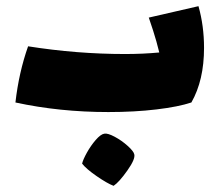

<svg xmlns="http://www.w3.org/2000/svg" viewBox="-20 -357 711 622"><path d="M641 -202Q641 -97 600 -25Q558 -11 487 -2.5Q416 6 331 6Q173 6 30 -25Q41 -122 71 -207Q229 -182 385 -182Q443 -182 496 -187Q487 -224 476 -258Q465 -292 462 -300L623 -337Q641 -273 641 -202ZM246 173Q249 160 261.5 137.5Q274 115 290 96.5Q306 78 318 76Q329 74 351.5 86Q374 98 393.5 115.5Q413 133 415 143Q419 158 392.5 195.5Q366 233 348 245Q327 237 293 213.5Q259 190 246 173Z"/></svg>

Font: Lalezar
Style: Regular
Weight: 400
Designer: Borna Izadpanah
Foundry: Borna Izadpanah
Version: Version 1.004